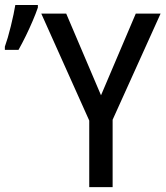

<svg xmlns="http://www.w3.org/2000/svg" viewBox="-22 -770 681 790"><path d="M393.6 -377.9 536.6 -713.9H638.7L441.4 -277.3V0H345.2V-273.9L147.9 -713.9H250.5ZM-2 -564.9V-578.1Q3.4 -592.8 10 -615.2Q16.6 -637.7 22.7 -662.8Q28.8 -688 33.7 -710.9Q38.6 -733.9 41 -749.5H133.8V-738.8Q125.5 -714.4 112.5 -684.1Q99.6 -653.8 84.5 -622.8Q69.3 -591.8 54.2 -564.9Z"/></svg>

Font: Open Sans SemiCondensed Medium
Style: Regular
Weight: 500
Width: 4
Designer: Monotype Design Team
Foundry: Monotype Imaging Inc.
Version: Version 3.000